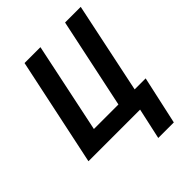

<svg xmlns="http://www.w3.org/2000/svg" viewBox="-252 -852 1196 1196"><g transform="rotate(-45 346.0 -254.5)"><path d="M480 0H25L176 -714H316L191 -118H407L533 -714H671L545 -113H642L572 205H435Z"/></g></svg>

Font: Noto Sans Display
Style: Bold Italic
Weight: 700
Italic angle: -12°
Designer: Monotype Design team
Foundry: Monotype Imaging Inc.
Version: Version 1.000